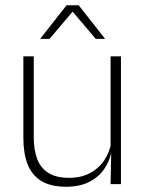

<svg xmlns="http://www.w3.org/2000/svg" viewBox="-20 -701 556 731"><path d="M69 -486.5H108.5V-178.5Q108.5 -130.5 121.5 -96Q134.5 -61.5 164 -42.8Q193.5 -24 243 -24Q289 -24 322.8 -42Q356.5 -60 377.2 -91.2Q398 -122.5 404.5 -162.5L415.5 -130.5H405.5Q400 -93 379 -60.8Q358 -28.5 321.2 -9.2Q284.5 10 232 10Q173 10 137 -12.2Q101 -34.5 85 -75.8Q69 -117 69 -175ZM401 -486.5H440.5V0H401L403.5 -123.5L401 -125.5ZM133.5 -554 233.5 -681H279.5L379.5 -554V-553H344.5L258 -655H255L168.5 -553H133.5Z"/></svg>

Font: Anek Devanagari Medium ExtraLight
Style: Regular
Weight: 250
Version: Version 1.003